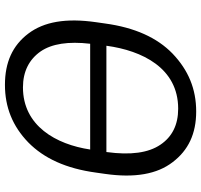

<svg xmlns="http://www.w3.org/2000/svg" viewBox="-38 -740 794 757"><g transform="rotate(-90 358.5 -362.0)"><path d="M51 -345C34 -227 50 -139 97 -78C144 -16 209 15 297 15C386 15 460 -16 525 -78C588 -139 628 -227 644 -345L649 -380C666 -498 651 -585 604 -647C557 -709 491 -739 402 -739C314 -739 239 -709 175 -647C112 -585 72 -498 56 -380ZM137 -338V-339H556V-338C537 -199 469 -56 308 -56C244 -56 197 -80 166 -126C134 -173 124 -243 137 -338ZM392 -668C454 -668 502 -644 534 -598C564 -554 574 -489 564 -403H147C167 -537 240 -668 392 -668Z"/></g></svg>

Font: Cheyenne Sans
Style: Italic
Weight: 400
Italic angle: -8.13011°
Designer: The Public Sans project authors (U.S. Web Design System), Libre Franklin designed by Pablo Impallari and Rodrigo Fuenzal
Foundry: The Cheyenne Sans Project Authors
Version: Version 2.007